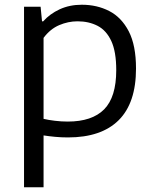

<svg xmlns="http://www.w3.org/2000/svg" viewBox="-20 -571 646 811"><path d="M81.5 220V-542.5H151.5L157.5 -481H162.5Q190.5 -512.5 232.2 -531.8Q274 -551 325.5 -551Q389.5 -551 441.2 -524.5Q493 -498 523.8 -438.8Q554.5 -379.5 554.5 -281.5Q554.5 -136 481.2 -63.2Q408 9.5 267 9.5Q239.5 9.5 213 7Q186.5 4.5 164 1V220ZM266 -57.5Q369 -57.5 420 -109.2Q471 -161 471 -274.5Q471 -353 450 -398Q429 -443 392 -462Q355 -481 307.5 -481Q268 -481 230 -464.8Q192 -448.5 164 -411V-69Q185 -64 212 -60.8Q239 -57.5 266 -57.5Z"/></svg>

Font: Encode Sans SmExp
Style: Regular
Weight: 400
Width: 6
Designer: Multiple Designers
Foundry: Impallari Type
Version: Version 3.002; ttfautohint (v1.8.3) -l 8 -r 50 -G 200 -x 14 